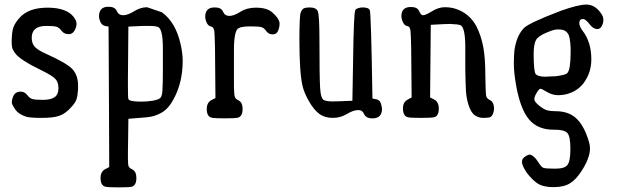

<svg xmlns="http://www.w3.org/2000/svg" viewBox="-20 -518 2717 842"><path d="M293 -48.8Q267.6 -18.6 235.4 -8.8Q211.9 -1 160.6 -1Q109.4 -1 92.8 -6.8Q61.5 -17.6 48.3 -36.1Q35.2 -54.7 32.7 -63.5Q30.3 -72.3 35.2 -87.9Q43 -116.2 70.3 -116.2Q87.9 -116.2 98.6 -102.1Q109.4 -87.9 121.1 -84Q132.8 -80.1 168.5 -80.1Q204.1 -80.1 220.7 -92.8Q236.3 -104.5 236.3 -130.9Q236.3 -157.2 223.6 -170.9Q210.9 -185.5 163.1 -209Q66.4 -255.9 46.9 -284.2Q35.2 -299.8 33.2 -310.1Q31.2 -320.3 31.2 -332Q31.2 -377 38.6 -397.5Q45.9 -418 65.4 -439.5Q104.5 -484.4 188.5 -484.4Q270.5 -484.4 302.7 -444.3Q313.5 -429.7 314.5 -421.9Q317.4 -410.2 312.5 -396.5Q302.7 -368.2 282.2 -368.2Q260.7 -368.2 250 -382.8Q239.3 -397.5 227.1 -400.9Q214.8 -404.3 182.6 -404.3Q150.4 -404.3 134.8 -391.1Q119.1 -377.9 119.1 -352.5Q119.1 -327.1 132.8 -312.5Q146.5 -297.9 181.6 -282.2Q273.4 -241.2 297.9 -214.4Q322.3 -187.5 322.3 -143.6V-126Q320.3 -95.7 314.9 -81.1Q309.6 -66.4 293 -48.8Z M442.4 300.8Q420.9 295.9 420.9 262.7Q420.9 233.4 443.4 222.7L459 214.8Q459 112.3 458 -42Q457 -196.3 456.1 -401.4Q450.2 -402.3 440.4 -404.3Q424.8 -407.2 418 -427.7Q414.1 -437.5 414.1 -447.8Q414.1 -458 418 -467.8Q426.8 -488.3 455.1 -488.3Q456.1 -488.3 457 -488.3Q484.4 -488.3 492.2 -469.7Q500 -451.2 520 -451.2Q540 -451.2 568.4 -468.8Q596.7 -486.3 625 -486.3L690.4 -463.9Q751 -419.9 772.5 -322.3Q781.2 -283.2 781.2 -252Q781.2 -157.2 742.2 -85Q720.7 -43 689.5 -24.4Q658.2 -5.9 621.1 -3.4Q584 -1 543 2.9Q543 38.1 542 84.5Q541 130.9 541 148.4V177.7Q541 205.1 544.4 211.9Q547.9 218.8 559.6 224.6Q578.1 233.4 578.1 262.7Q578.1 294.9 557.6 300.8Q544.9 303.7 499.5 303.7Q454.1 303.7 442.4 300.8ZM543 -401.4 541 -175.8V-138.7Q541 -89.8 543 -84Q545.9 -72.3 599.6 -72.3H600.6Q626 -72.3 651.4 -76.7Q676.8 -81.1 684.1 -89.8Q691.4 -98.6 692.4 -124Q694.3 -149.4 694.3 -213.9V-305.7Q694.3 -392.6 671.9 -400.4Q658.2 -404.3 638.7 -404.3H606.4Q585.9 -403.3 543 -401.4Z M879.9 -444.3Q879.9 -485.4 920.9 -485.4Q921.9 -485.4 922.9 -485.4Q950.2 -485.4 958 -466.8Q965.8 -448.2 985.8 -448.2Q1005.9 -448.2 1034.2 -466.3Q1062.5 -484.4 1101.6 -484.4Q1150.4 -484.4 1173.8 -463.9Q1206.1 -435.5 1206.1 -414.1Q1206.1 -401.4 1202.1 -389.6Q1195.3 -367.2 1175.8 -367.2Q1156.2 -367.2 1144.5 -385.7Q1136.7 -396.5 1124.5 -399.4Q1112.3 -402.3 1076.7 -402.3Q1041 -402.3 1026.4 -394.5Q1005.9 -384.8 1005.9 -296.9V-136.7Q1006.8 -99.6 1010.3 -91.8Q1013.7 -84 1025.4 -78.1Q1043.9 -69.3 1043.9 -40Q1043.9 -7.8 1023.4 -2Q1010.7 1 965.3 1Q919.9 1 908.2 -2Q886.7 -6.8 886.7 -40Q886.7 -69.3 909.2 -80.1L924.8 -87.9L922.9 -303.7Q921.9 -328.1 921.4 -356.9Q920.9 -385.7 917 -391.6Q914.1 -399.4 906.2 -401.4Q890.6 -404.3 883.8 -424.8Q879.9 -435.5 879.9 -444.3Z M1439.5 -1Q1404.3 -1 1380.4 -18.6Q1356.4 -36.1 1335 -73.7Q1313.5 -111.3 1306.6 -141.6Q1293 -202.1 1293 -343.8Q1293 -449.2 1298.8 -463.4Q1304.7 -477.5 1312.5 -481.4Q1321.3 -485.4 1337.9 -485.4Q1367.2 -485.4 1374 -467.8Q1380.9 -449.2 1380.9 -338.9Q1380.9 -182.6 1383.8 -133.3Q1386.7 -84 1401.4 -78.6Q1416 -73.2 1436.5 -73.2Q1460 -73.2 1525.4 -76.2Q1526.4 -140.6 1528.3 -244.1Q1531.2 -460.9 1538.1 -473.6Q1540 -478.5 1549.8 -481.9Q1559.6 -485.4 1570.3 -485.4Q1596.7 -485.4 1601.6 -473.6Q1607.4 -463.9 1613.3 -85.9Q1619.1 -85 1632.3 -82Q1645.5 -79.1 1650.4 -64Q1655.3 -48.8 1655.3 -38.6Q1655.3 -28.3 1651.4 -19.5Q1642.6 1 1613.3 1H1612.3Q1585 1 1576.2 -18.6Q1569.3 -35.2 1551.8 -35.2Q1550.8 -35.2 1549.8 -35.2Q1530.3 -35.2 1502 -18.6Q1473.6 -1 1439.5 -1Z M1869.1 -409.2Q1869.1 -407.2 1866.2 -90.8Q1871.1 -87.9 1884.8 -81.1Q1904.3 -70.3 1904.3 -42Q1904.3 -8.8 1883.8 -3.9Q1871.1 -1 1825.7 -1Q1780.3 -1 1768.6 -3.9Q1747.1 -8.8 1747.1 -43Q1747.1 -71.3 1769.5 -82Q1775.4 -85 1785.2 -90.8L1783.2 -304.7Q1782.2 -329.1 1781.7 -357.9Q1781.2 -386.7 1777.3 -394.5Q1774.4 -402.3 1766.6 -403.3Q1751 -406.2 1744.1 -427.7Q1740.2 -437.5 1740.2 -446.3Q1740.2 -487.3 1781.2 -487.3Q1782.2 -487.3 1783.2 -487.3Q1810.5 -487.3 1818.4 -468.8Q1826.2 -450.2 1835.9 -451.2Q1845.7 -451.2 1875 -468.8Q1903.3 -486.3 1929.7 -486.3Q1929.7 -486.3 1931.6 -486.3Q1959 -486.3 1980.5 -478.5Q2038.1 -459 2068.4 -404.3Q2089.8 -362.3 2099.1 -313Q2108.4 -263.7 2108.4 -189.5Q2109.4 -115.2 2111.3 -101.6Q2113.3 -85.9 2127 -80.1Q2146.5 -71.3 2146.5 -41Q2146.5 -30.3 2142.1 -19.5Q2137.7 -8.8 2130.9 -4.9Q2124 -1 2100.6 -1Q2077.1 -1 2060.5 -13.7Q2044.9 -26.4 2035.2 -56.2Q2025.4 -85.9 2023.4 -119.1Q2021.5 -150.4 2020.5 -216.8V-310.5Q2020.5 -400.4 1998 -408.2Q1984.4 -412.1 1964.8 -412.1Q1962.9 -412.1 1959 -413.1Q1935.5 -413.1 1869.1 -409.2Z M2416 -183.6Q2459 -188.5 2467.8 -197.3Q2482.4 -212.9 2482.4 -288.1V-306.6Q2480.5 -360.4 2468.8 -373Q2458 -388.7 2433.6 -388.7H2420.9Q2409.2 -388.7 2374.5 -374Q2339.8 -359.4 2330.1 -341.8Q2320.3 -322.3 2320.3 -281.2Q2320.3 -206.1 2329.1 -193.4Q2338.9 -181.6 2372.1 -181.6Q2379.9 -181.6 2389.6 -182.6Q2402.3 -183.6 2416 -183.6ZM2290 239.3Q2269.5 209 2269 192.9Q2268.6 176.8 2284.2 168Q2299.8 157.2 2308.6 161.1Q2325.2 168.9 2339.4 191.4Q2353.5 213.9 2362.3 217.8Q2372.1 221.7 2414.1 221.7Q2456.1 221.7 2467.8 206.1Q2481.4 190.4 2481.4 135.3Q2481.4 80.1 2468.3 65.4Q2455.1 50.8 2413.1 50.8Q2410.2 50.8 2407.2 50.8Q2337.9 50.8 2299.8 5.4Q2261.7 -40 2243.2 -144.5Q2233.4 -201.2 2233.4 -238.3Q2233.4 -275.4 2236.3 -299.8Q2246.1 -364.3 2279.3 -396.5Q2303.7 -418.9 2439.5 -470.7Q2516.6 -498 2550.8 -498Q2585 -498 2609.4 -467.8Q2626 -448.2 2626 -433.1Q2626 -418 2621.1 -408.2Q2614.3 -390.6 2599.6 -390.6Q2581.1 -390.6 2565.4 -412.1Q2547.9 -434.6 2537.1 -434.6Q2520.5 -434.6 2520.5 -418Q2520.5 -401.4 2535.2 -382.8Q2573.2 -333 2573.2 -257.8Q2573.2 -210.9 2551.8 -172.9Q2525.4 -124 2472.7 -107.4Q2452.1 -100.6 2427.2 -100.6Q2402.3 -100.6 2377.9 -115.2Q2355.5 -128.9 2349.6 -128.9Q2343.8 -127.9 2333.5 -110.8Q2323.2 -93.8 2323.2 -83Q2323.2 -72.3 2343.3 -55.7Q2363.3 -39.1 2378.4 -34.7Q2393.6 -30.3 2417 -30.3Q2471.7 -30.3 2504.9 -1Q2538.1 28.3 2558.6 90.8Q2567.4 116.2 2567.4 131.8Q2567.4 175.8 2529.3 233.4Q2506.8 268.6 2480 285.6Q2453.1 302.7 2407.2 302.7Q2361.3 302.7 2336.9 286.1Q2312.5 269.5 2290 239.3Z"/></svg>

Font: Semi-Sweet
Style: Book
Weight: 400
Designer: Walter E Stewart
Version: 0.5